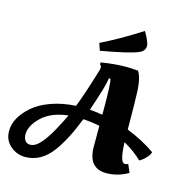

<svg xmlns="http://www.w3.org/2000/svg" viewBox="-169 -1106 1243 1285"><g transform="rotate(15 452.0 -463.0)"><path d="M119 48Q61 48 16 9Q-29 -30 -29 -93Q-29 -186 68 -270Q115 -311 191.5 -338.5Q268 -366 361 -371Q397 -462 453 -648Q454 -652 454 -662.5Q454 -673 444 -680V-694Q538 -710 623 -710L699 -706Q709 -696 719 -661.5Q729 -627 732 -570Q735 -513 736 -307Q846 -264 933 -203Q928 -184 910.5 -165Q893 -146 878 -136L864 -127Q810 -179 737 -220Q742 -80 775 -80Q786 -80 799 -85L823 -30Q751 12 672 12Q546 12 546 -139V-282Q487 -294 431 -297Q372 -145 306 -56Q229 48 119 48ZM83 -99Q83 -74 95 -57Q107 -40 131 -40Q166 -40 203 -82.5Q240 -125 276.5 -193Q313 -261 329 -296Q211 -282 147 -221Q83 -160 83 -99ZM716 -881Q716 -846 679 -830Q623 -804 419 -768L402 -818Q525 -878 676 -974Q687 -959 701.5 -927Q716 -895 716 -881ZM546 -403Q546 -567 537 -605Q536 -606 531 -606Q526 -606 525 -605Q523 -563 457 -370Q496 -367 546 -359Z"/></g></svg>

Font: Oleo Script Swash Caps
Style: Bold
Weight: 700
Designer: Soytutype
Foundry: Soytutype
Version: Version 1.002